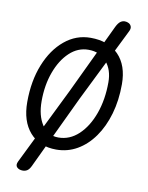

<svg xmlns="http://www.w3.org/2000/svg" viewBox="-82 -659 645 837"><g transform="rotate(10 240.5 -241.0)"><path d="M77 118.5Q60.5 118.5 51.2 109.2Q42 100 50.5 82.5L218.5 -259.5L365.5 -569Q374 -586 383 -592.8Q392 -599.5 402.5 -599.5Q412.5 -599.5 420.8 -594.8Q429 -590 431.8 -581Q434.5 -572 428 -559.5L266.5 -232.5L112.5 92.5Q105.5 107 96.8 112.8Q88 118.5 77 118.5ZM204.5 3Q130 3 87.2 -45.8Q44.5 -94.5 44.5 -179.5Q44.5 -273 73.8 -346Q103 -419 153.8 -461Q204.5 -503 268.5 -503Q347.5 -503 392.5 -456.8Q437.5 -410.5 437.5 -327Q437.5 -255.5 420 -195.2Q402.5 -135 371 -90.5Q339.5 -46 297 -21.5Q254.5 3 204.5 3ZM204.5 -50.5Q254.5 -50.5 293.8 -87.2Q333 -124 355.5 -186.2Q378 -248.5 378 -325.5Q378 -380.5 348.5 -415.2Q319 -450 268.5 -450Q221.5 -450 184.8 -415.5Q148 -381 126.8 -323Q105.5 -265 105.5 -194Q105.5 -130.5 131.5 -90.5Q157.5 -50.5 204.5 -50.5Z"/></g></svg>

Font: Edu AU VIC WA NT Pre
Style: Regular
Weight: 400
Designer: Tina and Corey Anderson, Eben Sorkin, Mirko Velimirovic
Foundry: Google for Education
Version: Version 1.001